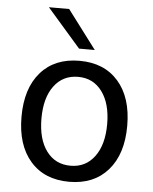

<svg xmlns="http://www.w3.org/2000/svg" viewBox="-56 -847 724 908"><g transform="rotate(5 306.0 -393.0)"><path d="M306.2 -483.9Q233.9 -483.9 191.9 -427.5Q149.9 -371.1 149.9 -272.9Q149.9 -174.8 191.7 -118.4Q233.4 -62 306.2 -62Q377.9 -62 419.9 -118.7Q461.9 -175.3 461.9 -272.9Q461.9 -370.1 419.9 -427Q377.9 -483.9 306.2 -483.9ZM306.2 -560.1Q423.3 -560.1 490.2 -483.9Q557.1 -407.7 557.1 -272.9Q557.1 -138.7 490.2 -62.3Q423.3 14.2 306.2 14.2Q188.5 14.2 121.8 -62.3Q55.2 -138.7 55.2 -272.9Q55.2 -407.7 121.8 -483.9Q188.5 -560.1 306.2 -560.1ZM235.4 -799.8 373 -617.2H298.3L139.2 -799.8Z"/></g></svg>

Font: Pangururan
Style: Regular
Weight: 400
Designer: Uli Kozok
Foundry: Michael Everson and Uli Kozok
Version: Version 1.005